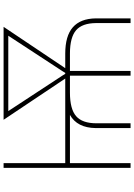

<svg xmlns="http://www.w3.org/2000/svg" viewBox="142 -893 751 1075"><g transform="rotate(-90 517.5 -355.5)"><path d="M141.6 -365.7H615.2L384.3 -710.9H904.8L673.3 -365.7H754.4Q854 -365.7 902.3 -323.2Q950.7 -280.8 952.1 -195.3V0H925.8V-192.9Q925.3 -270.5 886 -304.7Q846.7 -338.9 757.3 -339.4H657.7V0H631.3V-339.4H536.6Q444.3 -339.4 404.5 -304.7Q364.7 -270 364.7 -190.9V0H337.9V-195.3Q339.4 -298.8 411.6 -339.4H141.6V0H115.2V-710.9H141.6ZM855 -684.6H433.1L631.3 -382.3L641.6 -365.7H647L657.2 -382.3Z"/></g></svg>

Font: Roboto Thin
Style: Regular
Weight: 250
Designer: Google
Version: Version 2.134; 2016